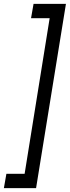

<svg xmlns="http://www.w3.org/2000/svg" viewBox="-87 -760 360 990"><path d="M-54 136H40L169 -666H73L86 -740H253L99 210H-67Z"/></svg>

Font: Georama Condensed Medium
Style: Italic
Weight: 500
Width: 3
Italic angle: -9°
Designer: Jean-Baptiste Levee
Foundry: Production Type
Version: Version 1.000